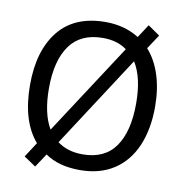

<svg xmlns="http://www.w3.org/2000/svg" viewBox="-85 -827 905 939"><g transform="rotate(10 367.5 -357.5)"><path d="M368 10Q263 10 196 -37L151 31L92 -9L140 -83Q57 -179 57 -359Q57 -529 136 -627Q215 -725 369 -725Q463 -725 535 -680L578 -746L637 -705L590 -634Q633 -586 655.5 -515.5Q678 -445 678 -358Q678 -247 642.5 -164Q607 -81 537.5 -35.5Q468 10 368 10ZM194 -160 488 -611Q441 -646 369 -646Q259 -646 205 -571Q151 -496 151 -358Q151 -233 194 -160ZM538 -560 243 -106Q294 -68 368 -68Q478 -68 531 -143.5Q584 -219 584 -358Q584 -487 538 -560Z"/></g></svg>

Font: Noto Sans Display
Style: Regular
Weight: 400
Designer: Monotype Design team
Foundry: Monotype Imaging Inc.
Version: Version 1.000